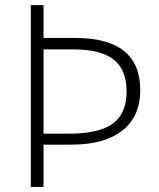

<svg xmlns="http://www.w3.org/2000/svg" viewBox="-20 -734 625 754"><path d="M150.9 -209H249Q369.6 -209 423.3 -248.8Q477.1 -288.6 477.1 -374.5Q477.1 -460.4 426.3 -500.2Q375.5 -540 269 -540H150.9ZM530.8 -379.9Q530.8 -276.4 460.4 -221.2Q390.1 -166 261.2 -166H150.9V0H101.1V-713.9H150.9V-585H275.9Q530.8 -585 530.8 -379.9Z"/></svg>

Font: OpenSans-Light
Style: Regular
Weight: 300
Foundry: Ascender Corporation
Version: Version 1.10